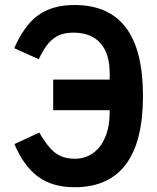

<svg xmlns="http://www.w3.org/2000/svg" viewBox="-20 -750 640 785"><path d="M39 -161 140.5 -208Q164.5 -167.5 184.8 -144.8Q205 -122 229 -111.5Q253 -101 286.5 -101Q327 -101 359.2 -123.2Q391.5 -145.5 410 -188.8Q428.5 -232 428.5 -292V-299.5H197.5V-424.5H428.5V-449.5Q428.5 -531.5 390.2 -574Q352 -616.5 280.5 -616.5Q247 -616.5 222.8 -606.5Q198.5 -596.5 178.2 -573Q158 -549.5 138.5 -508L38 -553Q65 -614 98 -652.5Q131 -691 176.8 -710.2Q222.5 -729.5 285 -729.5Q424.5 -729.5 494.5 -637.5Q564.5 -545.5 564.5 -357.5Q564.5 -170.5 494.2 -77.5Q424 15.5 285 15.5Q194 15.5 135.2 -28Q76.5 -71.5 39 -161Z"/></svg>

Font: JuliaMono ExtraBold
Style: Regular
Weight: 800
Monospace: yes
Designer: cormullion
Foundry: corm
Version: Version 0.055; ttfautohint (v1.8.4)